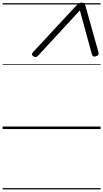

<svg xmlns="http://www.w3.org/2000/svg" viewBox="-20 -1005 803 1495"><path d="M240 -602 567 -954Q582 -970 592.5 -977.5Q603 -985 617 -985Q631 -985 637 -977.5Q643 -970 647 -954L746 -600Q750 -589 746.5 -581Q743 -573 728 -567Q715 -562 707 -566.5Q699 -571 695 -584L602 -924L277 -572Q267 -561 258 -560.5Q249 -560 238 -568Q228 -576 229 -584Q230 -592 240 -602ZM0 460H763V470H0ZM0 -20H763V0H0ZM0 -505H763V-500H0ZM0 -980H763V-970H0Z"/></svg>

Font: Playwrite NO Guides
Style: Regular
Weight: 400
Designer: Veronika Burian, José Scaglione
Foundry: TypeTogether
Version: Version 1.003